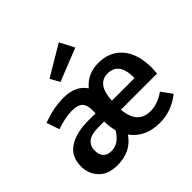

<svg xmlns="http://www.w3.org/2000/svg" viewBox="-199 -1026 1247 1247"><g transform="rotate(-45 424.5 -402.5)"><path d="M595 15Q527 15 476.5 -9.5Q426 -34 394 -79Q331 15 206 15Q123 15 77.5 -31.5Q32 -78 32 -148Q32 -238 98 -281.5Q164 -325 277 -325H343V-355Q343 -403 321 -424.5Q299 -446 245 -446Q188 -446 104 -418L74 -506Q174 -544 266 -544Q379 -544 426 -471Q488 -544 586 -544Q692 -544 751.5 -473Q811 -402 811 -277L808 -225H476Q488 -82 606 -82Q673 -82 738 -129L791 -56Q703 15 595 15ZM684 -308V-314Q684 -453 581 -453Q483 -453 476 -308ZM243 -78Q311 -78 357 -155Q345 -201 345 -248H291Q168 -248 168 -157Q168 -80 243 -78ZM326 -630 290 -695 500 -820 552 -720Z"/></g></svg>

Font: Trujillo Medium
Style: Regular
Weight: 500
Designer: Fira Sans original fonts by bBox Type GmbH, Carrois Corporate GbR, & Edenspiekermann AG / Changes by Cristiano Sobral
Foundry: Fira Sans original fonts by bBox Type GmbH, Carrois Corporate GbR, & Edenspiekermann AG / Changes by Cristiano Sobral
Version: Version 4.301;October 17, 2021;FontCreator 14.0.0.2814 64-bi